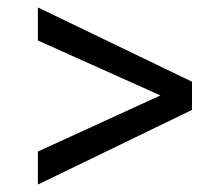

<svg xmlns="http://www.w3.org/2000/svg" viewBox="-20 -509 599 517"><path d="M82 -12V-101L412 -252L82 -400V-489L497 -289V-213Z"/></svg>

Font: Cairo Medium
Style: Regular
Weight: 500
Designer: Mohamed Gaber, Accademia di Belle Arti di Urbino
Foundry: Kief Type Foundry, Accademia di Belle Arti di Urbino
Version: Version 3.117